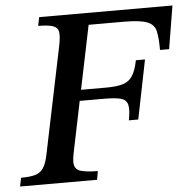

<svg xmlns="http://www.w3.org/2000/svg" viewBox="-64 -706 757 755"><g transform="rotate(-5 314.5 -328.5)"><path d="M289 0H-15L-8 -34Q27 -34 48 -40Q69 -46 81 -64.5Q93 -83 100 -120L187 -540Q194 -575 191 -592.5Q188 -610 169 -616.5Q150 -623 111 -623L118 -657H644L616 -487H580Q580 -535 574 -561.5Q568 -588 540 -599Q512 -610 448 -610H309L257 -358H356Q398 -358 422.5 -365.5Q447 -373 460.5 -394Q474 -415 482 -455H518L471 -222H434Q442 -264 437 -283.5Q432 -303 410.5 -309Q389 -315 345 -315H248L206 -111Q204 -102 203 -93Q202 -84 202 -78Q202 -50 225 -42Q248 -34 295 -34Z"/></g></svg>

Font: STIX Two Text Medium
Style: Italic
Weight: 500
Italic angle: -12°
Designer: Ross Mills, John Hudson & Paul Hanslow, Tiro Typeworks Ltd; with prior portions MicroPress Inc. and Coen Hoffman, Elsevi
Foundry: Tiro Typeworks Ltd
Version: Version 2.13 b171